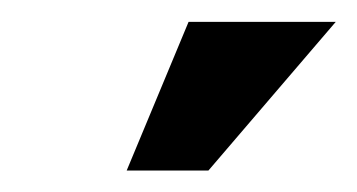

<svg xmlns="http://www.w3.org/2000/svg" viewBox="-20 -744 333 179"><path d="M98.1 -585H174.3L293 -723.6H155.8Z"/></svg>

Font: Limelight
Style: Regular
Weight: 400
Designer: Nicole Fally
Foundry: Nicole Fally
Version: Version 1.002